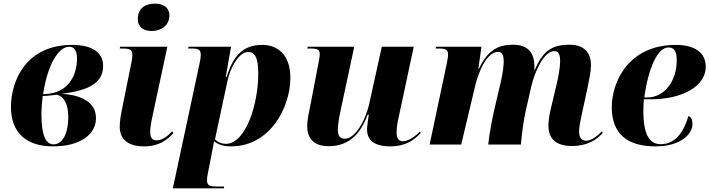

<svg xmlns="http://www.w3.org/2000/svg" viewBox="-20 -792 3887 1052"><path d="M271 10C416 10 506 -53 506 -145C506 -248 393 -274 318 -278C461 -296 545 -334 545 -431C545 -504 486 -546 375 -546C125 -546 40 -352 40 -206C40 -66 123 10 271 10ZM233 -277 216 -276C242 -445 303 -536 359 -536C384 -536 402 -518 402 -471C402 -376 351 -283 233 -277ZM273 -1C234 -1 207 -44 207 -166C207 -194 211 -245 214 -266C238 -266 274 -271 291 -273C330 -265 354 -221 354 -152C354 -53 319 -1 273 -1Z M812 -622C861 -622 908 -651 908 -707C908 -755 870 -772 829 -772C780 -772 735 -751 735 -686C735 -642 769 -622 812 -622ZM770 10C852 10 897 -26 930 -63L923 -72C901 -49 870 -23 840 -23C814 -23 804 -37 803 -65C802 -86 808 -122 816 -158L897 -536H638L636 -526H656C694 -526 705 -517 705 -491C705 -474 702 -454 697 -434L653 -216C641 -158 636 -126 636 -99C636 -26 684 10 770 10Z M1074 -447 927 240H1207L1208 230H1168C1130 230 1114 224 1114 195C1114 184 1116 171 1120 152L1143 35C1147 13 1150 -2 1153 -18C1174 -1 1202 10 1246 10C1462 10 1571 -207 1571 -365C1571 -491 1503 -546 1416 -546C1309 -546 1256 -482 1222 -371H1217L1246 -536H1013L1011 -526H1034C1072 -526 1080 -516 1080 -490C1080 -481 1078 -465 1074 -447ZM1218 -4C1191 -4 1170 -15 1158 -29L1226 -347C1241 -419 1288 -507 1339 -507C1378 -507 1395 -474 1395 -389C1395 -217 1325 -4 1218 -4Z M2119 10C2204 10 2252 -27 2286 -64L2280 -71C2256 -45 2217 -18 2188 -18C2165 -18 2153 -34 2153 -65C2153 -86 2157 -119 2164 -148L2247 -536H2072L2004 -228C1983 -129 1925 -32 1870 -32C1843 -32 1831 -49 1831 -80C1831 -104 1837 -144 1845 -181L1921 -536H1666L1664 -526H1686C1724 -526 1732 -517 1732 -495C1732 -484 1729 -466 1723 -436L1680 -212C1673 -178 1663 -135 1663 -102C1663 -43 1691 9 1780 9C1878 9 1950 -42 1994 -163H2001C1998 -151 1991 -96 1991 -83C1991 -33 2020 10 2119 10Z M3114 8C3199 8 3251 -27 3283 -64L3277 -72C3259 -54 3225 -21 3191 -21C3168 -21 3153 -37 3153 -70C3153 -97 3160 -127 3167 -162L3201 -320C3208 -355 3218 -401 3218 -436C3218 -495 3189 -547 3100 -547C3000 -547 2953 -509 2910 -409H2908V-436C2905 -500 2876 -547 2791 -547C2719 -547 2655 -525 2604 -415H2601L2618 -536H2368L2367 -526H2389C2423 -526 2435 -518 2435 -493C2435 -480 2431 -460 2428 -444L2334 0H2507L2583 -319C2603 -407 2651 -508 2709 -508C2734 -508 2740 -483 2740 -457C2740 -443 2737 -395 2723 -339L2695 -220C2680 -159 2661 -61 2655 0H2834C2839 -57 2849 -137 2862 -191L2891 -318C2908 -393 2958 -512 3018 -512C3047 -512 3049 -480 3049 -454C3049 -421 3038 -366 3032 -340L3001 -209C2990 -164 2985 -132 2985 -102C2985 -29 3030 8 3114 8Z M3572 10C3710 10 3774 -58 3774 -111C3774 -140 3765 -152 3752 -156C3725 -65 3679 -2 3600 -2C3540 -2 3505 -51 3505 -186C3505 -197 3506 -235 3508 -248H3546C3720 -248 3847 -320 3847 -427C3847 -503 3787 -546 3683 -546C3421 -546 3332 -340 3332 -205C3332 -56 3420 10 3572 10ZM3526 -258H3510C3534 -427 3585 -532 3642 -532C3672 -532 3688 -514 3688 -462C3688 -352 3624 -258 3526 -258Z"/></svg>

Font: Noto Serif Display ExtraBold
Style: Italic
Weight: 800
Italic angle: -12°
Designer: Monotype Design Team
Foundry: Monotype Imaging Inc.
Version: Version 2.009